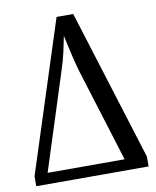

<svg xmlns="http://www.w3.org/2000/svg" viewBox="-81 -777 683 840"><g transform="rotate(-10 260.5 -357.0)"><path d="M12 0V-44L228 -714H302L511 -44V0ZM71 -49H413L285 -461Q272 -505 262 -550.5Q252 -596 245 -627Q239 -595 231 -559Q223 -523 208 -477Z"/></g></svg>

Font: Noto Serif ExtraCondensed
Style: Regular
Weight: 400
Width: 2
Designer: Monotype Design Team
Foundry: Monotype Imaging Inc.
Version: Version 2.015